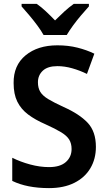

<svg xmlns="http://www.w3.org/2000/svg" viewBox="-20 -957 552 987"><path d="M473 -202Q473 -140 444.5 -92Q416 -44 362 -17Q308 10 232 10Q119 10 43 -27V-146Q85 -125 135 -111.5Q185 -98 232 -98Q289 -98 318.5 -124Q348 -150 348 -191Q348 -219 336 -239Q324 -259 294.5 -277Q265 -295 214 -318Q161 -341 124.5 -368.5Q88 -396 69 -434.5Q50 -473 50 -530Q49 -621 111.5 -672.5Q174 -724 275 -724Q331 -724 378.5 -712Q426 -700 465 -681L427 -577Q390 -595 351 -606Q312 -617 275 -617Q225 -617 200 -593.5Q175 -570 175 -534Q175 -505 187 -485Q199 -465 228 -447.5Q257 -430 307 -407Q388 -371 430.5 -326Q473 -281 473 -202ZM204 -777Q192 -799 172 -826Q152 -853 130 -879Q108 -905 91 -924V-937H169Q192 -921 215.5 -899Q239 -877 263 -852Q289 -878 311.5 -898.5Q334 -919 359 -937H437V-924Q420 -905 398 -879.5Q376 -854 356 -826.5Q336 -799 323 -777Z"/></svg>

Font: Noto Sans Hebrew SemiCondensed SemiBold
Style: Regular
Weight: 600
Width: 4
Designer: Monotype Design Team
Foundry: Monotype Imaging Inc.
Version: Version 2.004; ttfautohint (v1.8.4.7-5d5b)